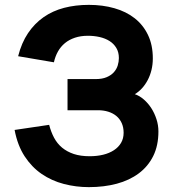

<svg xmlns="http://www.w3.org/2000/svg" viewBox="-20 -754 711 789"><path d="M631 -214Q631 -156 609.8 -113Q588.5 -70 550.2 -41.5Q512 -13 459.8 1Q407.5 15 345 15Q292.5 15 242.5 2Q192.5 -11 151.5 -39Q110.5 -67 81.2 -111.8Q52 -156.5 40 -220L182 -241Q189.5 -212 202.2 -188Q215 -164 235.2 -147.2Q255.5 -130.5 283.2 -121.2Q311 -112 348.5 -112Q378.5 -112 404 -118.2Q429.5 -124.5 448.2 -136.8Q467 -149 477.5 -167Q488 -185 488 -208.5Q488 -231 480 -248.5Q472 -266 458 -277.5Q444 -289 424.8 -295Q405.5 -301 383 -301H257.5V-429H372.5Q400 -429 418.2 -436.8Q436.5 -444.5 447.8 -457Q459 -469.5 463.8 -485Q468.5 -500.5 468.5 -515.5Q468.5 -539.5 458 -557Q447.5 -574.5 430 -585.5Q412.5 -596.5 389.5 -601.8Q366.5 -607 341.5 -607Q311.5 -607 287.8 -599Q264 -591 246.8 -576.8Q229.5 -562.5 218.2 -542.5Q207 -522.5 201.5 -498L54.5 -523Q68.5 -578 95.2 -617.8Q122 -657.5 159.2 -683.5Q196.5 -709.5 243.5 -721.8Q290.5 -734 345 -734Q402 -734 450.2 -720.2Q498.5 -706.5 533.5 -679Q568.5 -651.5 588.2 -610.2Q608 -569 608 -514Q608 -489 602.5 -466.5Q597 -444 587 -425Q577 -406 563.5 -391.2Q550 -376.5 534 -367Q553.5 -360.5 571 -345.2Q588.5 -330 601.8 -309.5Q615 -289 623 -264.2Q631 -239.5 631 -214Z"/></svg>

Font: Vela Sans ExtBd
Style: Regular
Weight: 800
Designer: Principal design: Mikhail Sharanda - project Manrope.
Design modification: Ravid Balaliev
Foundry: Mikhail Sharanda
Version: Version 1.001